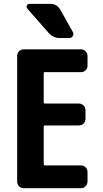

<svg xmlns="http://www.w3.org/2000/svg" viewBox="-20 -990 540 1010"><path d="M245.1 -969.7Q279.3 -969.7 296.9 -939.5L363.3 -821.3Q369.1 -811.5 363.3 -800.8Q357.4 -790 344.7 -790H294.9Q258.8 -790 236.3 -816.4L124 -944.3Q117.2 -952.1 121.1 -960.9Q125 -969.7 134.8 -969.7ZM405.3 -730.5Q419.9 -730.5 430.2 -720.2Q440.4 -710 440.4 -695.3V-644.5Q440.4 -629.9 430.2 -620.1Q419.9 -610.4 405.3 -610.4H214.8Q210 -610.4 210 -605.5V-450.2Q210 -445.3 214.8 -445.3H394.5Q409.2 -445.3 419.4 -435.1Q429.7 -424.8 429.7 -410.2V-365.2Q429.7 -350.6 419.9 -340.3Q410.2 -330.1 394.5 -330.1H214.8Q210 -330.1 210 -325.2V-125Q210 -120.1 214.8 -120.1H405.3Q419.9 -120.1 430.2 -109.9Q440.4 -99.6 440.4 -85V-35.2Q440.4 -20.5 430.2 -10.3Q419.9 0 405.3 0H105.5Q90.8 0 80.6 -9.8Q70.3 -19.5 70.3 -35.2V-695.3Q70.3 -710 80.1 -720.2Q89.8 -730.5 105.5 -730.5Z"/></svg>

Font: Rounded-L Mgen+ 1m bold
Style: Bold
Weight: 700
Designer: [Source Han Sans]
Ryoko NISHIZUKA  (kana & ideographs); Paul D. Hunt (Latin, Greek & Cyrillic); Wenlong ZHANG  (bopomofo
Version: Version 1.059.20150602